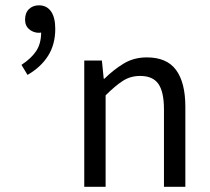

<svg xmlns="http://www.w3.org/2000/svg" viewBox="-20 -719 809 739"><path d="M86 -430.7 62.6 -469.3Q100.5 -494.1 119.5 -522.9Q138.4 -551.7 138.4 -594.8L126.7 -661L168.2 -610.1Q159.3 -601.1 150.5 -596.9Q141.6 -592.8 129.7 -592.8Q108.8 -592.8 92.7 -606.1Q76.5 -619.5 76.5 -643.2Q76.5 -669.4 91.5 -684Q106.6 -698.5 129.7 -698.5Q159.9 -698.5 176.3 -675.2Q192.7 -651.9 192.7 -608.1Q192.7 -548.3 165.4 -504.7Q138.2 -461.1 86 -430.7ZM304.3 0V-486.1H372.2L379.2 -416H381.9Q417 -450.7 456.1 -474.4Q495.2 -498.1 545 -498.1Q622.3 -498.1 657.8 -449.5Q693.4 -401 693.4 -308V0H611.1V-297.4Q611.1 -365.6 589.6 -396.1Q568.2 -426.7 519.4 -426.7Q482.1 -426.7 452.9 -407.8Q423.6 -389 386.5 -352V0Z"/></svg>

Font: Source Sans 3 Variable
Style: Regular
Weight: 200
Designer: Paul D. Hunt
Foundry: Adobe Systems Incorporated
Version: Version 3.026